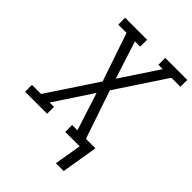

<svg xmlns="http://www.w3.org/2000/svg" viewBox="-269 -855 1147 1147"><g transform="rotate(45 304.5 -281.5)"><path d="M419 172 448 0H326V-58H371L294 -297L136 -58H173V0H-13V-58H64L271 -371L167 -677H97V-735H283V-677H238L315 -438L473 -677H436V-735H622V-677H546L339 -364L443 -58H523L485 172Z"/></g></svg>

Font: Iosevka Slab Light Extended
Style: Italic
Weight: 300
Width: 7
Italic angle: -9°
Monospace: yes
Designer: Belleve Invis
Foundry: Belleve Invis
Version: Version 11.1.0; ttfautohint (v1.8.3)